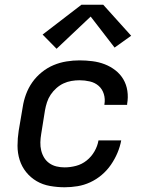

<svg xmlns="http://www.w3.org/2000/svg" viewBox="-20 -783 640 811"><path d="M253 8Q222 8 191 2.5Q160 -3 134.5 -18Q109 -33 90.5 -56Q72 -79 63 -107.5Q54 -136 54 -167.5Q54 -199 59 -231L76 -331Q80 -358 90 -385Q100 -412 116.5 -435.5Q133 -459 156.5 -478Q180 -497 206.5 -508Q233 -519 261 -523.5Q289 -528 316 -528Q343 -528 370.5 -524.5Q398 -521 422.5 -511.5Q447 -502 467.5 -486Q488 -470 501 -448Q514 -426 518 -399Q522 -372 517 -344Q517 -343 517 -342Q517 -341 517 -340H421Q421 -341 421 -341.5Q421 -342 421 -342Q425 -365 418.5 -386Q412 -407 396.5 -420.5Q381 -434 359.5 -439Q338 -444 316 -444Q299 -444 281.5 -441Q264 -438 248 -430.5Q232 -423 218 -410.5Q204 -398 194 -383Q184 -368 178.5 -351Q173 -334 170 -317L154 -217Q151 -200 150.5 -182Q150 -164 154 -147.5Q158 -131 166.5 -117Q175 -103 188.5 -93.5Q202 -84 218.5 -80Q235 -76 253 -76Q277 -76 301.5 -82.5Q326 -89 346 -105Q366 -121 379 -143.5Q392 -166 396 -190H492Q487 -163 476 -137Q465 -111 448.5 -87Q432 -63 409.5 -44Q387 -25 361 -13Q335 -1 307.5 3.5Q280 8 253 8ZM219 -577 160 -637 324 -763H416L534 -632L464 -582L363 -713Z"/></svg>

Font: Iosevka SS04 Md Ex Obl
Style: Regular
Weight: 500
Width: 7
Italic angle: -9°
Monospace: yes
Designer: Belleve Invis
Foundry: Belleve Invis
Version: Version 19.0.0; ttfautohint (v1.8.4)